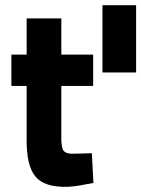

<svg xmlns="http://www.w3.org/2000/svg" viewBox="-20 -710 546 742"><path d="M340 -378V-499H217V-639H83V-499H24V-378H83V-178Q81 -72 116 -29Q150 14 239 12Q268 11 303 4Q338 -2 341 -3L335 -118Q333 -118 308 -117Q282 -116 259 -116Q229 -116 222 -134Q216 -152 217 -189V-378ZM506 -690H376V-430H506Z"/></svg>

Font: RazerF5
Style: Bold
Weight: 700
Foundry: Razer Inc.
Version: Version 1.000;PS 001.001;hotconv 1.0.56